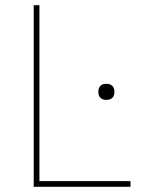

<svg xmlns="http://www.w3.org/2000/svg" viewBox="-20 -720 573 740"><path d="M110 -700H132V-22H483V0H110ZM359 -366Q359 -381 367 -389Q375 -397 390 -397Q405 -397 413 -389Q421 -381 421 -366Q421 -351 413 -343Q405 -335 390 -335Q375 -335 367 -343Q359 -351 359 -366Z"/></svg>

Font: Easer Grotesk Variable
Style: Regular
Weight: 400
Designer: Boardeaser, Bonnie Shaver-Troup, Thomas Jockin
Foundry: Lexend
Version: Version 1.001;Glyphs 3.1.2 (3151)